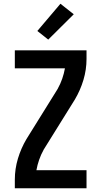

<svg xmlns="http://www.w3.org/2000/svg" viewBox="-20 -1003 540 1023"><path d="M59 0V-46Q59 -103 75.5 -158Q92 -213 121 -262L284 -524Q285 -526 286 -527.5Q287 -529 288 -530V-531Q302 -556 311.5 -583.5Q321 -611 326 -639H59V-735H441V-689Q441 -632 424.5 -577Q408 -522 379 -473L216 -211Q215 -209 214 -207.5Q213 -206 212 -205V-204Q198 -179 188.5 -151.5Q179 -124 174 -96H441V0ZM237 -792 179 -838 302 -983 373 -927Z"/></svg>

Font: Iosevka Curly
Style: Bold
Weight: 700
Monospace: yes
Designer: Belleve Invis
Foundry: Belleve Invis
Version: Version 22.1.2; ttfautohint (v1.8.4)